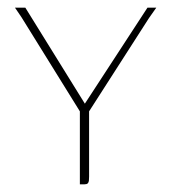

<svg xmlns="http://www.w3.org/2000/svg" viewBox="-20 -480 446 500"><path d="M188 0V-190L36 -435L19 -460H46L201 -210L364 -460H387L368 -433L212 -190V-20Q212 -14 211.5 -9.5Q211 -5 208.5 -2.5Q206 0 200 0Z"/></svg>

Font: Genos Thin Thin
Style: Regular
Weight: 250
Version: Version 1.010